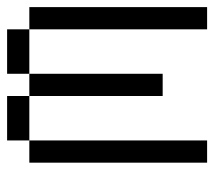

<svg xmlns="http://www.w3.org/2000/svg" viewBox="-51 -551 602 540"><g transform="rotate(90 250.0 -281.0)"><path d="M375 -562.5H437.5V-62.5H375ZM250 -62.5H375V0H250ZM187.5 -437.5H250V-62.5H187.5ZM62.5 -62.5H187.5V0H62.5ZM0 -562.5H62.5V-62.5H0Z"/></g></svg>

Font: Pixel Operator Mono
Style: Regular
Weight: 400
Monospace: yes
Designer: Jayvee Enaguas (HarvettFox96)
Version: 2016.04.25